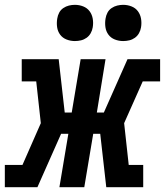

<svg xmlns="http://www.w3.org/2000/svg" viewBox="-54 -775 683 795"><path d="M-34 0V-92H39L115 -265L96 -438H36V-530H189L214 -309H243L280 -530H383L347 -309H376L474 -530H609V-438H537L460 -265L479 -92H539V0H386L361 -221H332L295 0H192L229 -221H199L101 0ZM456 -605Q438 -605 421.5 -611.5Q405 -618 395 -631.5Q385 -645 382.5 -662.5Q380 -680 383 -698Q385 -711 391 -722.5Q397 -734 408 -741.5Q419 -749 431.5 -752Q444 -755 456 -755Q474 -755 490.5 -748.5Q507 -742 517 -728.5Q527 -715 530 -697.5Q533 -680 530 -662Q528 -649 521.5 -637.5Q515 -626 504.5 -618.5Q494 -611 481.5 -608Q469 -605 456 -605ZM256 -605Q238 -605 221.5 -611.5Q205 -618 195 -631.5Q185 -645 182.5 -662.5Q180 -680 183 -698Q185 -711 191 -722.5Q197 -734 208 -741.5Q219 -749 231.5 -752Q244 -755 256 -755Q274 -755 290.5 -748.5Q307 -742 317 -728.5Q327 -715 330 -697.5Q333 -680 330 -662Q328 -649 321.5 -637.5Q315 -626 304.5 -618.5Q294 -611 281.5 -608Q269 -605 256 -605Z"/></svg>

Font: Iosevka Slab Semibold Extended
Style: Italic
Weight: 600
Width: 7
Italic angle: -9°
Monospace: yes
Designer: Belleve Invis
Foundry: Belleve Invis
Version: Version 11.1.0; ttfautohint (v1.8.3)